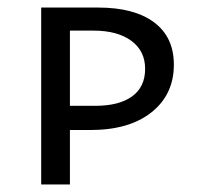

<svg xmlns="http://www.w3.org/2000/svg" viewBox="-20 -488 522 508"><path d="M440 -317Q440 -238 381 -191Q322 -144 219 -144H165V0H89V-468H240Q335 -468 387.5 -429Q440 -390 440 -317ZM364 -306Q364 -353 327.5 -380Q291 -407 227 -407H165V-208H232Q295 -208 329.5 -233Q364 -258 364 -306Z"/></svg>

Font: Ysabeau SC Medium
Style: Regular
Weight: 500
Designer: Christian Thalmann (Catharsis Fonts)
Version: Version 0.003